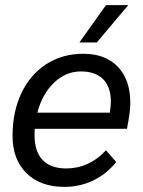

<svg xmlns="http://www.w3.org/2000/svg" viewBox="-20 -720 558 750"><path d="M489 -318Q489 -292 482 -250L476 -217H116Q115 -209 115 -192Q115 -128 146.5 -95Q178 -62 239 -62Q283 -62 322.5 -80Q362 -98 394 -133L434 -87Q396 -40 344 -15Q292 10 231 10Q138 10 83.5 -43.5Q29 -97 29 -189Q29 -283 63.5 -356Q98 -429 161 -469.5Q224 -510 305 -510Q392 -510 440.5 -459Q489 -408 489 -318ZM413 -323Q413 -380 383 -410.5Q353 -441 296 -441Q237 -441 191 -397Q145 -353 126 -280H409L410 -287Q413 -307 413 -323ZM394 -700H481L358 -554H290Z"/></svg>

Font: Sarabun
Style: Italic
Weight: 400
Italic angle: -10°
Designer: Suppakit Chalermlarp | Katatrad Co.,Ltd.
Foundry: Cadson Demak Co.,Ltd.
Version: Version 1.000; ttfautohint (v1.6)